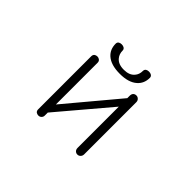

<svg xmlns="http://www.w3.org/2000/svg" viewBox="-140 -986 1279 1279"><g transform="rotate(45 500.0 -346.5)"><path d="M411.1 -685.5Q411.1 -698.2 400.4 -705.1Q391.6 -710.9 377.9 -710.9Q364.3 -710.9 355.5 -705.1Q345.7 -698.2 345.7 -685.5Q345.7 -631.8 381.8 -599.6Q423.8 -562.5 506.8 -562.5Q588.9 -562.5 630.9 -599.6Q668 -631.8 668 -685.5Q668 -698.2 657.2 -705.1Q648.4 -710.9 634.8 -710.9Q621.1 -710.9 612.3 -705.1Q602.5 -698.2 602.5 -685.5Q602.5 -651.4 583 -629.9Q558.6 -600.6 506.8 -600.6Q454.1 -600.6 429.7 -630.9Q411.1 -653.3 411.1 -685.5ZM718.8 -505.9Q718.8 -521.5 709 -530.3Q700.2 -539.1 687.5 -539.1Q674.8 -539.1 666 -531.2Q657.2 -522.5 657.2 -505.9V-483.4L350.6 -117.2V-510.7Q350.6 -524.4 340.8 -532.2Q332 -539.1 320.3 -539.1Q307.6 -539.1 298.8 -532.2Q290 -524.4 290 -510.7V-10.7Q290 2.9 298.8 10.7Q307.6 17.6 320.3 17.6Q332 17.6 340.8 9.8Q350.6 1 350.6 -12.7V-41L657.2 -403.3V-15.6Q657.2 0 666 8.8Q674.8 17.6 687.5 17.6Q700.2 17.6 709 8.8Q718.8 -1 718.8 -15.6Z"/></g></svg>

Font: GulimChe
Style: Regular
Weight: 400
Monospace: yes
Version: Version 2.21